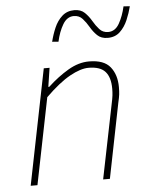

<svg xmlns="http://www.w3.org/2000/svg" viewBox="-51 -749 619 792"><g transform="rotate(-5 258.0 -353.0)"><path d="M44 0 140 -478H164L152 -400H156Q198 -439 241.5 -464.5Q285 -490 328 -490Q390 -490 416 -457.5Q442 -425 442 -374Q442 -356 440.5 -343.5Q439 -331 434 -310L372 0H344L406 -306Q411 -329 412.5 -342Q414 -355 414 -370Q414 -417 393 -440.5Q372 -464 324 -464Q291 -464 246 -439Q201 -414 144 -358L72 0ZM414 -580Q387 -580 371 -595.5Q355 -611 343.5 -631Q332 -651 318 -666.5Q304 -682 282 -682Q254 -682 236.5 -652.5Q219 -623 210 -582L184 -584Q191 -613 203 -641Q215 -669 235.5 -687.5Q256 -706 286 -706Q313 -706 329 -690.5Q345 -675 356.5 -655Q368 -635 382 -619.5Q396 -604 418 -604Q447 -604 464 -634Q481 -664 490 -704L516 -702Q509 -674 497 -646Q485 -618 465 -599Q445 -580 414 -580Z"/></g></svg>

Font: Source Sans 3 ExtraLight
Style: Italic
Weight: 250
Italic angle: -11°
Designer: Paul D. Hunt
Foundry: Adobe
Version: Version 3.046;hotconv 1.0.118;makeotfexe 2.5.65603